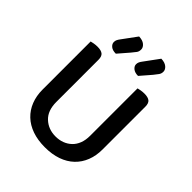

<svg xmlns="http://www.w3.org/2000/svg" viewBox="-230 -962 1112 1112"><g transform="rotate(45 326.5 -406.0)"><path d="M572 -213Q572 -162 555.5 -120Q539 -78 507.5 -48Q476 -18 430.5 -2Q385 14 326 14Q268 14 222.5 -2Q177 -18 145.5 -48Q114 -78 97.5 -120Q81 -162 81 -213V-607Q88 -609 102 -611.5Q116 -614 131 -614Q160 -614 174 -603Q188 -592 188 -564V-219Q188 -148 227.5 -111Q267 -74 326 -74Q356 -74 381 -83.5Q406 -93 425 -111Q444 -129 454.5 -156Q465 -183 465 -219V-607Q472 -609 486 -611.5Q500 -614 515 -614Q544 -614 558 -603Q572 -592 572 -564ZM259 -826Q289 -825 305 -811.5Q321 -798 321 -781Q321 -764 313 -753.5Q305 -743 291 -726L234 -660Q207 -660 192.5 -672Q178 -684 178 -700Q178 -710 182 -718.5Q186 -727 193 -736ZM441 -826Q471 -825 487 -811.5Q503 -798 503 -781Q503 -766 495 -754.5Q487 -743 473 -726L416 -660Q390 -660 375 -672Q360 -684 360 -700Q360 -710 364 -718.5Q368 -727 375 -736Z"/></g></svg>

Font: Baloo 2 Medium
Style: Regular
Weight: 500
Designer: Sarang Kulkarni and Ek Type
Foundry: Ek Type
Version: Version 1.640;hotconv 1.0.111;makeotfexe 2.5.65597; ttfautoh